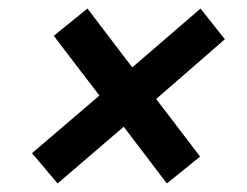

<svg xmlns="http://www.w3.org/2000/svg" viewBox="-20 -532 580 450"><path d="M270 -235 115 -102 55 -173 213 -308 106 -448 185 -512 290 -374 450 -512 507 -440 346 -300 449 -165 371 -102Z"/></svg>

Font: IBM Plex Sans Cond SmBld
Style: Italic
Weight: 600
Width: 3
Italic angle: -11°
Designer: Mike Abbink, Paul van der Laan, Pieter van Rosmalen
Foundry: Bold Monday
Version: Version 1.3